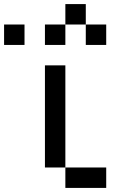

<svg xmlns="http://www.w3.org/2000/svg" viewBox="-20 -920 640 940"><path d="M0 -700V-800H100V-700ZM200 -100V-600H300V-100ZM200 -700V-800H300V-700ZM300 -100H500V0H300ZM300 -800V-900H400V-800ZM400 -700V-800H500V-700Z"/></svg>

Font: Galmuri9 Regular
Style: Regular
Weight: 400
Designer: Lee Minseo (quiple)
Version: Version 2.399;hotconv 1.1.1;makeotfexe 2.6.0 DEVELOPMENT